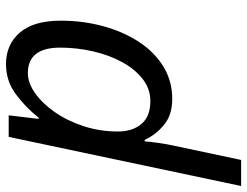

<svg xmlns="http://www.w3.org/2000/svg" viewBox="-134 -473 825 641"><g transform="rotate(-90 278.5 -152.5)"><path d="M-22 240 142 -536H214L202 -436H206Q241 -480 285 -512.5Q329 -545 385 -545Q450 -545 490 -499Q530 -453 530 -362Q530 -289 512 -222Q494 -155 460 -102.5Q426 -50 377.5 -20Q329 10 269 10Q215 10 182 -17.5Q149 -45 132 -82H127Q126 -66 122 -37.5Q118 -9 114 9L65 240ZM262 -63Q302 -63 335 -88.5Q368 -114 391.5 -157Q415 -200 427.5 -254Q440 -308 440 -364Q440 -472 355 -472Q322 -472 287.5 -447.5Q253 -423 224 -381Q195 -339 177.5 -285Q160 -231 160 -171Q160 -123 185 -93Q210 -63 262 -63Z"/></g></svg>

Font: Noto IKEA Latin
Style: Italic
Weight: 400
Italic angle: -12°
Designer: Monotype Design Team
Foundry: Monotype Imaging Inc.
Version: Version 1.0